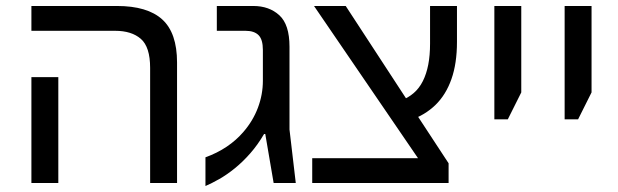

<svg xmlns="http://www.w3.org/2000/svg" viewBox="-20 -612 2068 642"><path d="M482 0V-385Q482 -455 451 -482Q420 -509 365 -509H85V-592H371Q473 -592 522.5 -547Q572 -502 572 -403V0ZM85 0V-354H175V0Z M667 10V-86Q706 -100 738 -121.5Q770 -143 794 -171Q826 -208 842.5 -252Q859 -296 859 -342V-445Q859 -480 844.5 -494.5Q830 -509 801 -509H705V-592H827Q880 -592 914 -561Q948 -530 948 -456V-179L969 0H895L867 -164H863Q842 -128 817 -99.5Q792 -71 765.5 -49.5Q739 -28 713.5 -13.5Q688 1 667 10Z M1429 -8 1030 -592H1136L1358 -252L1480 -66ZM1024 0V-83H1459L1480 -66V0ZM1351 -210 1321 -276Q1345 -285 1363.5 -301Q1382 -317 1394 -341Q1406 -365 1412 -396Q1418 -427 1418 -466V-592H1508V-472Q1508 -400 1489.5 -347.5Q1471 -295 1436 -261Q1401 -227 1351 -210Z M1633 -213V-592H1723V-303L1678 -213Z M1868 -213V-592H1958V-303L1913 -213Z"/></svg>

Font: Noto Sans Hebrew
Style: Regular
Weight: 400
Designer: Monotype Design Team
Foundry: Monotype Imaging Inc.
Version: Version 2.003;January 10, 2023;FontCreator 14.0.0.2877 64-bi